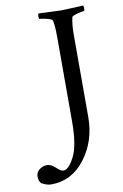

<svg xmlns="http://www.w3.org/2000/svg" viewBox="-95 -700 624 976"><g transform="rotate(-10 217.0 -212.5)"><path d="M403.3 -617.2Q394.5 -617.2 369.1 -610.4Q343.8 -603.5 341.8 -597.7Q333 -562.5 333 -506.8V-83Q333 40 264.2 130.9Q195.3 221.7 88.9 221.7Q65.4 221.7 38.1 206.1Q26.4 192.4 26.4 170.4Q26.4 148.4 44.4 134.8Q62.5 121.1 83.5 121.1Q104.5 121.1 126.5 142.1Q148.4 163.1 161.6 163.1Q189 163.1 218.3 106Q248 48.8 248 -75.2V-510.7Q248 -570.3 241.2 -597.7Q238.3 -604.5 212.9 -610.8Q187.5 -617.2 175.8 -617.2Q171.9 -617.2 171.9 -630.4Q171.9 -643.6 175.8 -645.5L293 -640.6L406.2 -645.5Q408.2 -641.6 408.2 -629.4Q408.2 -617.2 403.3 -617.2Z"/></g></svg>

Font: CrimsonText-Roman
Style: Roman
Weight: 400
Version: Version 0.13